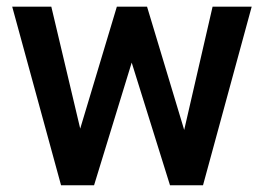

<svg xmlns="http://www.w3.org/2000/svg" viewBox="-20 -548 783 568"><path d="M524.9 -163.6 608.9 -528.3H724.6L580.6 0H482.9L369.6 -362.8L258.3 0H160.6L16.1 -528.3H131.8L217.3 -167.5L325.7 -528.3H415Z"/></svg>

Font: RobotoDraft Medium
Style: Regular
Weight: 500
Version: Version 2.001152; 2014